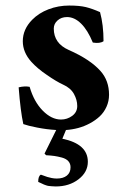

<svg xmlns="http://www.w3.org/2000/svg" viewBox="-20 -464 467 699"><path d="M47.9 -146Q69.8 -151.4 87.9 -147.9Q103.5 -93.8 135.5 -61.3Q167.5 -28.8 202.1 -28.8Q224.6 -28.8 242.9 -42.2Q261.2 -55.7 261.2 -78.1Q261.2 -100.1 249.3 -121.8Q237.3 -143.6 210 -155.8Q184.6 -167.5 150.4 -191.4Q116.2 -214.4 94.2 -238.8Q63 -273.4 63 -314Q63 -357.4 97.2 -392.1Q121.1 -416.5 156.7 -430.2Q192.4 -443.8 231.9 -443.8Q269.5 -443.8 292.5 -438.2Q315.4 -432.6 344.2 -419.9Q356.9 -373.5 356.9 -314Q343.8 -304.7 317.9 -309.1Q299.3 -354.5 275.1 -378.2Q251 -401.9 224.1 -401.9Q203.1 -401.9 189.5 -389.6Q175.8 -377.4 175.8 -359.9Q175.8 -306.2 230 -282.2Q308.6 -247.6 346.2 -205.1Q377 -170.4 377 -119.1Q377 -95.7 367.7 -75.2Q358.4 -54.7 343 -40.3Q327.6 -25.9 307.1 -14.9Q286.6 -3.9 264.6 2Q242.7 7.8 220.2 9.3L207 41Q299.8 60.1 299.8 125Q299.8 162.6 265.9 188.7Q231.9 214.8 183.1 214.8Q175.3 214.8 168.7 214.1Q162.1 213.4 158.2 213.1Q154.3 212.9 147.9 210.7Q141.6 208.5 139.9 207.8Q138.2 207 129.9 203.1Q121.6 199.2 119.1 198.2Q119.1 176.3 128.9 171.9Q146 178.2 152.3 180.2Q158.7 182.1 168 184.1Q177.2 186 187 186Q210 186 223.4 175.3Q236.8 164.6 236.8 145Q236.8 131.8 228.8 122.8Q220.7 113.8 205.3 109.6Q189.9 105.5 177.7 103.8Q165.5 102.1 147.9 101.1L142.1 95.2L184.6 9.3Q150.4 7.3 115.7 0.5Q81.1 -6.3 64.9 -12.2Q54.7 -58.1 47.9 -146Z"/></svg>

Font: Linux Libertine G
Style: Bold
Weight: 700
Designer: Philipp H. Poll
Foundry: Philipp H. Poll
Version: Version 5.0.3